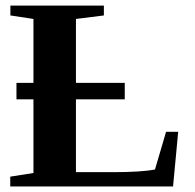

<svg xmlns="http://www.w3.org/2000/svg" viewBox="-20 -675 707 695"><path d="M356 -619.1 254.9 -606.4V-375H431.6V-315.4H254.9V-51.8H388.2Q492.2 -51.8 541 -61.5L581.1 -197.8H625L606.4 0H17.1V-35.6L101.1 -48.8V-315.4H39.6V-375H101.1V-606.4L17.6 -619.1V-654.8H356Z"/></svg>

Font: Tinos
Style: Bold
Weight: 700
Designer: Steve Matteson
Foundry: Monotype Imaging Inc.
Version: Version 1.23